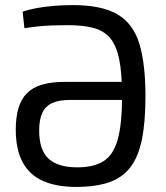

<svg xmlns="http://www.w3.org/2000/svg" viewBox="-20 -723 653 755"><path d="M279 12Q201 12 148 -12Q95 -36 68.5 -86Q42 -136 42 -214Q42 -262 52.5 -297.5Q63 -333 85.5 -356Q108 -379 145 -390Q182 -401 234 -401H509L505 -330H255Q211 -330 184.5 -317.5Q158 -305 146 -278.5Q134 -252 134 -210Q134 -133 171 -99Q208 -65 284 -65Q349 -65 387.5 -89.5Q426 -114 443 -175Q460 -236 460 -345Q460 -435 448.5 -490.5Q437 -546 412 -574.5Q387 -603 346.5 -613.5Q306 -624 247 -624Q211 -624 184.5 -623Q158 -622 133 -619.5Q108 -617 76 -612L69 -677Q91 -685 123 -691Q155 -697 192.5 -700Q230 -703 266 -703Q380 -703 442 -666.5Q504 -630 528 -551Q552 -472 552 -345Q552 -243 538 -174.5Q524 -106 492.5 -65Q461 -24 408.5 -6Q356 12 279 12Z"/></svg>

Font: Exo 2
Style: Regular
Weight: 400
Designer: Natanael Gama
Foundry: Natanael Gama
Version: Version 2.010